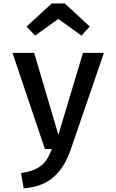

<svg xmlns="http://www.w3.org/2000/svg" viewBox="-20 -839 655 1081"><path d="M378.5 2.1Q345.1 101 283.3 156.7Q221.5 212.3 113.3 221.5L98.5 135.4Q152.3 127.2 184.9 110.5Q217.4 93.8 236.7 67.9Q255.9 42.1 271.8 0H232.8L50.3 -541.5H172.3L308.7 -80L447.2 -541.5H565.1ZM308.2 -732.3 177.9 -638.5 129.7 -689.7 271.3 -819.5H345.1L485.1 -689.7L439 -638.5Z"/></svg>

Font: Fira Code Fixed Medium
Style: Regular
Weight: 500
Monospace: yes
Designer: Carrois Corporate, Edenspiekermann AG, Nikita Prokopov
Foundry: Carrois Corporate, Edenspiekermann AG, Nikita Prokopov
Version: Version 5.002